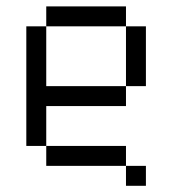

<svg xmlns="http://www.w3.org/2000/svg" viewBox="-20 -520 540 602"><path d="M437.5 62.5V0H375V62.5ZM375 0V-62.5H125V0ZM125 -62.5Q125 -62.5 125 -187.5H375V-250H125V-437.5H62.5Q62.5 -437.5 62.5 -62.5ZM375 -250H437.5V-437.5H375ZM125 -437.5H375V-500H125Z"/></svg>

Font: Unifont
Style: Regular
Weight: 500
Version: Version 15.1.04